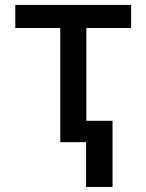

<svg xmlns="http://www.w3.org/2000/svg" viewBox="-20 -565 582 763"><path d="M40.8 -453.8H219.5V0H322.1V177.9H427.2V-84.9H323.2V-453.8H501.1V-545.5H40.8Z"/></svg>

Font: Magic Ui Pro Medium
Style: Regular
Weight: 500
Designer: Stefan Endress, Andreas Faust
Version: Version 1.000;FEAKit 1.0